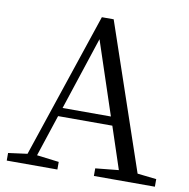

<svg xmlns="http://www.w3.org/2000/svg" viewBox="-82 -816 882 896"><g transform="rotate(10 359.5 -368.0)"><path d="M8 0V-36L98 -48L329 -736H385L620 -46L710 -36V0H421V-36L531 -47L465 -246H208L143 -49L248 -36V0ZM222 -287H451L336 -633Z"/></g></svg>

Font: Cactus Classical Serif
Style: Regular
Weight: 400
Designer: Henry Chan (via Glyphwiki)、田海東、宇文滿月
Foundry: Moonlit Owen
Version: Version 1.000